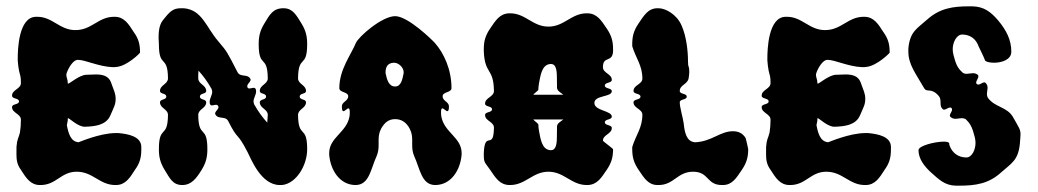

<svg xmlns="http://www.w3.org/2000/svg" viewBox="-20 -584 3277 606"><path d="M43 -166C38 -145 34 -147 32 -120V-113C32 -108 31.9 -103.3 31.9 -98.8C31.9 -80.6 33.2 -65.6 46 -48C62 -23 76 0 106 0H108C158 0 172 -42 222 -42C274 -42 294 0 344 0H346C376 0 390 -23 406 -48C422 -70 426 -88 426 -113V-120C426 -153 386 -161 354 -164H345C295 -164 229 -135 228 -135C203 -137 196 -163 191 -189C193 -202 194 -199 194 -210C194 -211 195 -211 195 -211C199 -211 226 -184 247 -184H248C278 -185 314 -188 328 -219C340 -247 345 -254 345 -272C345 -289 340 -297 330 -325C322 -345 303 -349 283 -349C273 -349 262 -348 252 -348C230 -347 200 -320 195 -320C195 -320 194 -320 194 -321C194 -333.2 189.4 -339.6 189.4 -347.2C189.4 -349.6 189.8 -352.1 191 -355C198 -374 212 -394 224 -395H226C226.5 -395 226.9 -395 227.4 -395C248.9 -395 291 -374 335 -372C340 -372 345 -372 350 -373C382 -377 422 -416 422 -418C422 -443 418 -461 402 -483C386 -508 372 -531 342 -531H340C290 -531 270 -489 218 -489C168 -489 146 -531 98 -531H94C38 -531 36 -425 36 -400V-393C37 -381 38 -371 40 -361C44 -343 46 -344 46 -322C46 -303 18 -301 18 -282C18 -271 40 -275 40 -264C40 -253 18 -257 18 -246C18 -227 46 -225 46 -206C46 -192 45 -179 43 -166Z M949.5 -113C949.5 -191 921.5 -145 920.7 -221C920.7 -240 945.8 -242 945.8 -261C945.8 -272 926 -268 926 -279C926 -291 945.8 -286 945.8 -297C945.8 -316 920.7 -318 920.7 -337C921.5 -413 949.5 -367 949.5 -445C949.5 -470 945 -488 931.5 -510C915.2 -536 904.5 -558 874.8 -558C841.5 -558 831.5 -538 814.5 -510C801 -488 796.5 -470 796.5 -445C796.5 -367 824.3 -413 825.2 -337C825.2 -318 800 -316 800 -297C800 -286 819.8 -291 819.8 -279C819.8 -268 800 -272 800 -261C800 -242 825.2 -240 825.2 -221C824.3 -212 824.3 -204 823.5 -197C809 -213 795.5 -231 782 -255C781.2 -258 780.2 -261 780.2 -264C780.2 -274 788.3 -285 788.3 -295C788.3 -318.9 766.8 -297.2 761.3 -308C756 -319 774.8 -326 770.3 -335C761.3 -352 738.8 -339 729.8 -356C695.7 -422 697.5 -420 668.7 -454C630 -499 618.2 -553 559.8 -558H550.8C524.7 -558 514.8 -546 494 -520C482.3 -505 480.5 -484 480.5 -464C480.5 -458 481.5 -451 481.5 -445C481.5 -367 509.3 -413 510.2 -337C510.2 -318 485 -316 485 -297C485 -286 504.8 -291 504.8 -279C504.8 -268 485 -272 485 -261C485 -242 510.2 -240 510.2 -221C509.3 -145 481.5 -191 481.5 -113C481.5 -88 486 -70 499.5 -48C515.7 -22 524.7 0 555.2 0C585 0 600.2 -22 616.5 -48C630 -70 634.5 -88 634.5 -113C634.5 -191 606.5 -145 605.7 -221C605.7 -240 630.8 -242 630.8 -261C630.8 -272 611 -268 611 -279C611 -291 630.8 -286 630.8 -297C630.8 -316 605.7 -318 605.7 -337C605.7 -345 605.7 -353 606.5 -361C621 -345 634.5 -327 648 -303C648.8 -300 649.8 -297 649.8 -294C649.8 -284 641.7 -273 641.7 -263C641.7 -238.8 662.3 -261.9 668.7 -249C674 -240 655.2 -232 659.7 -223C668.7 -206 691.2 -219 700.2 -202C733.5 -136 726.2 -172 761.3 -104C772.2 -83 803.7 0 863 0H870.2C915 -4.7 949.5 -61.7 949.5 -113Z M1224 -386C1239 -386 1254 -370 1254 -357V-353C1250 -333 1246 -311 1227 -311C1207 -311 1201 -333 1197 -353V-357C1197 -370 1202 -386 1224 -386ZM1228 -533C1227.7 -533 1227.4 -533 1227.1 -533C1185.9 -533 1111.9 -468.8 1103 -448C1088 -411 1051 -365 1051 -306C1051 -291 1079 -295 1079 -280C1079 -265 1059 -263 1059 -248C1059 -208 1084 -265 1084 -230C1084 -226 1084 -221 1083 -216C1074 -166 1019 -150 1019 -101V-96C1023 -47 1052 -1 1101 0H1102C1146 0 1150 -51 1169 -92C1174 -104 1175 -115 1175 -126V-141C1175 -153 1176 -165 1183 -178C1193 -196 1206 -208 1227 -208C1248 -208 1263 -197 1273 -178C1280 -165 1281 -153 1281 -141V-126C1281 -115 1282 -104 1287 -92C1306 -51 1310 0 1354 0H1355C1404 -1 1433 -47 1437 -96V-101C1437 -150 1382 -166 1373 -216C1372 -221 1372 -226 1372 -230C1372 -265 1397 -208 1397 -248C1397 -263 1377 -265 1377 -280C1377 -295 1405 -291 1405 -306C1405 -365 1381 -416 1353 -448C1345 -457 1269 -532 1228 -533Z M1738 -175C1737.9 -171.8 1737.8 -168.2 1737.8 -164.5C1737.8 -162.2 1737.8 -159.9 1737.8 -157.5C1737.8 -135.1 1737 -110 1719 -110H1717C1690 -112 1686 -146 1681 -172C1680 -180 1679 -186 1679 -192C1674 -198 1667 -202 1663 -207H1758C1750 -200 1739 -196 1738 -185ZM1883 -140C1883 -159 1911 -161 1911 -180C1911 -191 1889 -187 1889 -198C1889 -209 1911 -205 1911 -216C1911 -235 1856 -234 1856 -259C1856 -284 1911 -277 1911 -296C1911 -307 1889 -303 1889 -314C1889 -325 1911 -321 1911 -332C1911 -351 1883 -353 1883 -372C1883 -409 1913 -385 1915 -422V-429C1915 -454 1910 -472 1895 -494C1878 -519 1865 -541 1835 -542H1832C1783 -542 1761 -500 1711 -500C1661 -500 1639 -542 1590 -542H1587C1557 -541 1544 -519 1527 -494C1512 -472 1507 -454 1507 -429V-422C1510 -348 1538 -371 1539 -297C1539 -278 1511 -276 1511 -257C1511 -246 1533 -250 1533 -239C1533 -228 1511 -232 1511 -221C1511 -202 1539 -200 1539 -181C1538 -107 1510 -175 1507 -101V-94C1507 -69 1512 -70 1527 -48C1544 -23 1557 -1 1587 0H1590C1639 0 1661 -42 1711 -42C1761 -42 1783 0 1832 0H1835C1865 -1 1878 -23 1895 -48C1910 -70 1915 -88 1915 -113C1915 -115 1883 -138 1883 -140ZM1738 -317V-307C1739 -296 1750 -292 1758 -285H1663C1667 -290 1674 -294 1679 -300C1679 -306 1680 -312 1681 -320C1686 -346 1690 -380 1717 -382H1719C1737 -382 1737.8 -356.9 1737.8 -334.5C1737.8 -332.1 1737.8 -329.8 1737.8 -327.5C1737.8 -323.8 1737.9 -320.2 1738 -317Z M2138 -194C2136 -211 2125.5 -244 2125.5 -261C2125.5 -272 2147.5 -268 2147.5 -279C2147.5 -290 2125.5 -286 2125.5 -297C2125.5 -316 2150.5 -318 2153.5 -337C2154.5 -344 2155.5 -350 2155.5 -356C2155.5 -381 2151.5 -366.7 2151.5 -390.1C2151.5 -421.6 2146.9 -467.9 2131.5 -503C2115.5 -540 2079.5 -558 2058.5 -558H2055.5C2025.5 -558 2012.5 -535 1995.5 -510C1980.5 -488 1975.5 -470 1975.5 -445V-438C1987.5 -399 2007.5 -377.5 2007.5 -336C2007.5 -317.9 1979.5 -315.7 1979.5 -297C1979.5 -286 2001.5 -290 2001.5 -279C2001.5 -268 1979.5 -272 1979.5 -261C1979.5 -242.3 2007.5 -240.1 2007.5 -222C2007.5 -180.5 1987.5 -159 1975.5 -120V-113C1975.5 -88 1980.5 -70 1995.5 -48C2012.5 -23 2025.5 0 2055.5 0H2058.5C2107.5 0 2117.5 -42 2167.5 -42C2218.5 -42 2209.5 0 2258.5 0H2261.5C2291.5 0 2304.5 -23 2321.5 -48C2336.5 -70 2341.5 -88 2341.5 -113C2341.5 -115 2334.5 -146 2333.5 -148C2324 -164 2310 -169.8 2293.1 -169.8C2253 -169.8 2226.8 -137.8 2175.5 -135H2173.5C2146.5 -137 2141 -166 2138 -194Z M2409 -166C2404 -145 2400 -147 2398 -120V-113C2398 -108 2397.9 -103.3 2397.9 -98.8C2397.9 -80.6 2399.2 -65.6 2412 -48C2428 -23 2442 0 2472 0H2474C2524 0 2538 -42 2588 -42C2640 -42 2660 0 2710 0H2712C2742 0 2756 -23 2772 -48C2788 -70 2792 -88 2792 -113V-120C2792 -153 2752 -161 2720 -164H2711C2661 -164 2595 -135 2594 -135C2569 -137 2562 -163 2557 -189C2559 -202 2560 -199 2560 -210C2560 -211 2561 -211 2561 -211C2565 -211 2592 -184 2613 -184H2614C2644 -185 2680 -188 2694 -219C2706 -247 2711 -254 2711 -272C2711 -289 2706 -297 2696 -325C2688 -345 2669 -349 2649 -349C2639 -349 2628 -348 2618 -348C2596 -347 2566 -320 2561 -320C2561 -320 2560 -320 2560 -321C2560 -333.2 2555.4 -339.6 2555.4 -347.2C2555.4 -349.6 2555.8 -352.1 2557 -355C2564 -374 2578 -394 2590 -395H2592C2592.5 -395 2592.9 -395 2593.4 -395C2614.9 -395 2657 -374 2701 -372C2706 -372 2711 -372 2716 -373C2748 -377 2788 -416 2788 -418C2788 -443 2784 -461 2768 -483C2752 -508 2738 -531 2708 -531H2706C2656 -531 2636 -489 2584 -489C2534 -489 2512 -531 2464 -531H2460C2404 -531 2402 -425 2402 -400V-393C2403 -381 2404 -371 2406 -361C2410 -343 2412 -344 2412 -322C2412 -303 2384 -301 2384 -282C2384 -271 2406 -275 2406 -264C2406 -253 2384 -257 2384 -246C2384 -227 2412 -225 2412 -206C2412 -192 2411 -179 2409 -166Z M2976 -131C2976 -135 2969 -137 2959 -137C2931 -137 2879 -124 2879 -110C2879 -83 2897 -60 2916 -42C2943 -18 2961 1 2996 2H3009C3058 2 3101 -4 3140 -40C3171 -68 3194 -77 3199 -131C3200 -145 3201 -154 3201 -160C3201 -176 3196 -181 3177 -215C3158 -247 3121 -245 3099 -274C3096 -278 3095 -283 3095 -288C3095 -294 3097 -301 3097 -307C3097 -312 3096 -317 3091 -322C3084 -330 3071 -311 3063 -319C3062 -320 3061 -321 3061 -323C3061 -329 3068 -337 3068 -343C3068 -344 3068 -346 3066 -348C3062 -351 3057 -353 3051 -353C3045 -353 3037 -351 3031 -351C3026 -351 3021 -352 3017 -356C3005 -367 3000 -376 2995 -391C2991 -405 2987 -416 2987 -429C2987 -450 2999 -475 3017 -475C3042 -475 3061 -461 3069 -437C3070 -435 3088 -398 3088 -396C3088 -390 3101 -386 3117 -386C3141 -386 3172 -395 3172 -421C3172 -457 3157 -488 3130 -520C3107 -547 3085 -563 3050 -564H3037C2988 -564 2946 -558 2906 -522C2875 -494 2852 -485 2847 -431V-421C2847 -380 2871 -351 2896 -307C2906 -289 2918 -310 2943 -281C2954 -268 2943 -251 2955 -240C2963 -232 2975 -250 2983 -243C2991 -235 2972 -222 2980 -215C2984 -211 2990 -209 2995 -209C3002 -209 3009 -211 3015 -211C3020 -211 3025 -210 3029 -207C3041 -195 3046 -186 3051 -171C3055 -157 3059 -146 3059 -133C3059 -112 3048 -87 3030 -87C3004 -87 2985 -102 2977 -125C2976 -127 2976 -129 2976 -131Z"/></svg>

Font: Chromatic Etruscan
Style: Regular
Weight: 400
Version: Version 000.910